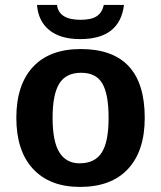

<svg xmlns="http://www.w3.org/2000/svg" viewBox="-20 -733 640 763"><path d="M555.2 -264.6Q555.2 -133.3 488.8 -61.8Q422.4 9.8 297.9 9.8Q177.7 9.8 111.3 -61.8Q44.9 -133.3 44.9 -264.6Q44.9 -395.5 110.8 -466.8Q176.8 -538.1 300.8 -538.1Q555.2 -538.1 555.2 -264.6ZM411.6 -264.6Q411.6 -358.4 386.7 -401.1Q361.8 -443.8 302.7 -443.8Q242.2 -443.8 215.6 -400.9Q189 -357.9 189 -264.6Q189 -170.4 216.1 -127.2Q243.2 -84 296.4 -84Q356.9 -84 384.3 -126.7Q411.6 -169.4 411.6 -264.6ZM298.8 -577.6Q220.2 -577.6 176.3 -613Q132.3 -648.4 127 -713.4H206.5Q213.9 -654.3 299.8 -654.3Q342.8 -654.3 364.3 -668.5Q385.7 -682.6 392.6 -713.4H472.7Q456.1 -577.6 298.8 -577.6Z"/></svg>

Font: Cousine
Style: Bold
Weight: 700
Monospace: yes
Designer: Steve Matteson
Foundry: Ascender Corporation
Version: Version 1.20